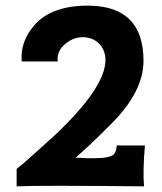

<svg xmlns="http://www.w3.org/2000/svg" viewBox="-20 -662 575 681"><path d="M394 -146H494Q486 -54 491 -1Q112 -5 39 -1V-63Q59 -77 174 -182Q354 -352 354 -449Q354 -484 331.5 -507Q309 -530 274 -530Q238 -530 209 -504Q180 -478 185 -444H57Q51 -515 103 -574Q165 -643 295 -642Q489 -640 489 -446Q489 -337 374 -222Q286 -134 248 -103L285 -101Q311 -100 343 -102Q374 -105 383.5 -114.5Q393 -124 394 -146Z"/></svg>

Font: GFS Neohellenic Rg
Style: Bold
Weight: 700
Designer: Designed by Takis Katsoulidis and George D. Matthiopoulos.
Foundry: Designed by Takis Katsoulidis and George D. Matthiopoulos.
Version: Version 1.0